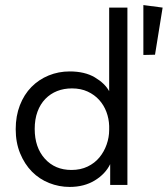

<svg xmlns="http://www.w3.org/2000/svg" viewBox="-20 -730 662 758"><path d="M255 8Q213 8 174 -7.5Q135 -23 106 -52.5Q77 -82 59.5 -124.5Q42 -167 42 -220Q42 -272 58.5 -314.5Q75 -357 104 -386.5Q133 -416 172 -432Q211 -448 255 -448Q315 -448 354.5 -424.5Q394 -401 411 -370V-700H483V0H415V-82Q396 -43 354 -17.5Q312 8 255 8ZM262 -59Q298 -59 326 -72.5Q354 -86 372.5 -108.5Q391 -131 401 -159.5Q411 -188 411 -217V-233Q410 -262 400 -288.5Q390 -315 371.5 -335.5Q353 -356 326 -368.5Q299 -381 264 -381Q232 -381 205.5 -370.5Q179 -360 159 -339.5Q139 -319 128 -289Q117 -259 117 -221Q117 -148 157 -103.5Q197 -59 262 -59ZM546 -710 622 -700 592 -514 546 -513Z"/></svg>

Font: Tilda Sans
Style: Regular
Weight: 400
Designer: ParaType Ltd
Foundry: ParaType Ltd
Version: Version 1.009